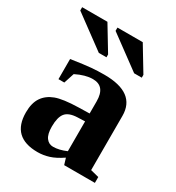

<svg xmlns="http://www.w3.org/2000/svg" viewBox="-170 -800 840 915"><g transform="rotate(30 250.0 -342.5)"><path d="M266.6 -469.2Q439 -469.2 439 -342.3V-43.9L484.9 -32.2V0H315.9L305.2 -35.2Q267.1 -9.3 236.3 0.2Q205.6 9.8 174.3 9.8Q32.2 9.8 32.2 -127Q32.2 -178.7 53.2 -209.7Q74.2 -240.7 113.8 -255.6Q153.3 -270.5 238.3 -272.5L297.9 -273.9V-340.8Q297.9 -423.8 230 -423.8Q189 -423.8 138.2 -398.4L119.6 -341.3H87.4V-452.1Q161.1 -463.4 195.8 -466.3Q230.5 -469.2 266.6 -469.2ZM297.9 -230.5 256.8 -229Q209.5 -227.1 191.2 -204.1Q172.9 -181.2 172.9 -129.9Q172.9 -88.4 187.5 -68.8Q202.1 -49.3 225.6 -49.3Q258.8 -49.3 297.9 -66.4ZM191.4 -545.9 13.7 -676.8V-694.8H152.8L233.4 -561.5V-545.9ZM385.7 -545.9 208 -676.8V-694.8H347.2L427.7 -561.5V-545.9Z"/></g></svg>

Font: Tinos
Style: Bold
Weight: 700
Designer: Steve Matteson
Foundry: Monotype Imaging Inc.
Version: Version 1.23